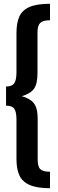

<svg xmlns="http://www.w3.org/2000/svg" viewBox="-20 -857 306 1014"><path d="M244 -750Q207 -750 192.5 -736Q178 -722 178 -686V-471Q178 -413 159 -387.5Q140 -362 95 -349Q139 -337 159 -311.5Q179 -286 179 -229V-14Q179 23 193 36.5Q207 50 244 50V137Q176 137 137 120Q98 103 82.5 69.5Q67 36 67 -18V-225Q67 -266 55.5 -282.5Q44 -299 12 -299V-400Q43 -400 55 -417Q67 -434 67 -475V-682Q67 -737 82.5 -770.5Q98 -804 136.5 -820.5Q175 -837 244 -837Z"/></svg>

Font: Fira Sans Compressed Medium
Style: Regular
Weight: 500
Width: 1
Designer: bBox Type GmbH & Carrois Corporate GbR & Edenspiekermann AG
Foundry: bBox Type GmbH & Carrois Corporate GbR & Edenspiekermann AG
Version: Version 4.301